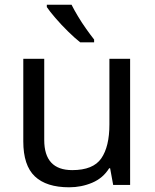

<svg xmlns="http://www.w3.org/2000/svg" viewBox="-20 -786 658 816"><path d="M533 -536V0H461L448 -71H444Q418 -29 372 -9.5Q326 10 274 10Q177 10 128 -36.5Q79 -83 79 -185V-536H168V-191Q168 -63 287 -63Q376 -63 410.5 -113Q445 -163 445 -257V-536ZM284 -766Q295 -744 311.5 -716.5Q328 -689 346.5 -663Q365 -637 380 -618V-606H321Q298 -624 269 -652.5Q240 -681 215.5 -709.5Q191 -738 179 -756V-766Z"/></svg>

Font: Noto Sans Tifinagh Air
Style: Regular
Weight: 400
Designer: JamraPatel
Foundry: JamraPatel LLC
Version: Version 2.006; ttfautohint (v1.8.4.7-5d5b)